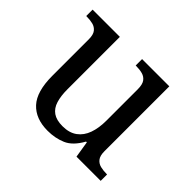

<svg xmlns="http://www.w3.org/2000/svg" viewBox="-128 -709 892 892"><g transform="rotate(45 317.5 -263.0)"><path d="M273 10Q194 10 151 -36.5Q108 -83 108 -186V-426Q108 -456 96.5 -470.5Q85 -485 66.5 -489.5Q48 -494 26 -494H23V-536H202V-191Q202 -148 211.5 -117Q221 -86 244 -70Q267 -54 307 -54Q351 -54 379 -74.5Q407 -95 420 -131.5Q433 -168 433 -216V-422Q433 -454 422 -469Q411 -484 392.5 -489Q374 -494 351 -494H348V-536H527V-109Q527 -80 538.5 -65.5Q550 -51 568.5 -46.5Q587 -42 609 -42H612V0H453L440 -81H435Q404 -25 363 -7.5Q322 10 273 10Z"/></g></svg>

Font: Noto Serif Kannada
Style: Regular
Weight: 400
Designer: Universal Thirst, Indian Type Foundry and the Monotype Design Team
Foundry: Monotype Imaging Inc.
Version: Version 2.003